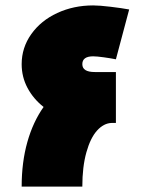

<svg xmlns="http://www.w3.org/2000/svg" viewBox="-20 -689 547 709"><path d="M284 -452Q284 -423 330 -423H408V-235H392Q363 -234 338.5 -207Q314 -180 299 -126.5Q284 -73 284 0H60Q60 -90 81 -164.5Q102 -239 141 -294Q103 -324 81.5 -364.5Q60 -405 60 -452Q60 -513 95.5 -563Q131 -613 191.5 -641Q252 -669 324 -669Q347 -669 388.5 -664Q430 -659 457 -654L408 -470Q388 -474 362.5 -477.5Q337 -481 324 -481Q284 -481 284 -452Z"/></svg>

Font: Cairo Black
Style: Regular
Weight: 900
Designer: Mohamed Gaber, Accademia di Belle Arti di Urbino and others
Foundry: Kief Type Foundry, Accademia di Belle Arti di Urbino and others
Version: Version 3.011